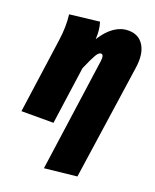

<svg xmlns="http://www.w3.org/2000/svg" viewBox="-144 -634 758 941"><g transform="rotate(20 235.0 -163.0)"><path d="M202.1 225.1 284.2 -361.8Q289.6 -398.9 272.9 -398.9Q261.2 -398.9 248.3 -376.7Q235.4 -354.5 211.9 -299.8L169.9 0H2.9L57.1 -388.2Q67.9 -461.4 60.1 -525.9L214.8 -543.9Q227.5 -504.9 224.1 -456.1Q284.2 -550.8 361.8 -550.8Q416 -550.8 441.9 -508.1Q467.8 -465.3 457 -392.1L370.1 207Z"/></g></svg>

Font: Fira Sans Compressed ExtraBold
Style: Italic
Weight: 800
Width: 3
Italic angle: -8°
Designer: Carrois Corporate & Edenspiekermann AG
Foundry: Carrois Corporate GbR & Edenspiekermann AG
Version: Version 4.203;PS 004.203;hotconv 1.0.88;makeotf.lib2.5.64775